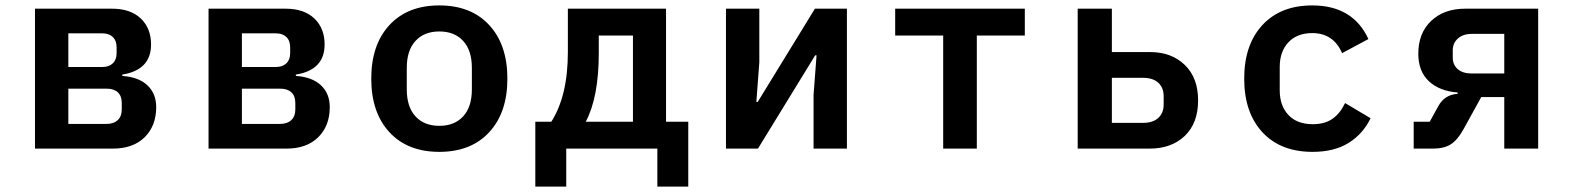

<svg xmlns="http://www.w3.org/2000/svg" viewBox="-20 -548 5800 708"><path d="M109 -516H393Q461 -516 499 -480Q537 -444 537 -384Q537 -290 431 -273V-268Q491 -264 523.5 -233.5Q556 -203 556 -153Q556 -84 513.5 -42Q471 0 396 0H109ZM372 -91Q399 -91 414 -105Q429 -119 429 -144V-168Q429 -194 414.5 -207.5Q400 -221 374 -221H232V-91ZM358 -301Q382 -301 396 -314.5Q410 -328 410 -352V-373Q410 -398 396 -411.5Q382 -425 358 -425H232V-301Z M749 -516H1033Q1101 -516 1139 -480Q1177 -444 1177 -384Q1177 -290 1071 -273V-268Q1131 -264 1163.5 -233.5Q1196 -203 1196 -153Q1196 -84 1153.5 -42Q1111 0 1036 0H749ZM1012 -91Q1039 -91 1054 -105Q1069 -119 1069 -144V-168Q1069 -194 1054.5 -207.5Q1040 -221 1014 -221H872V-91ZM998 -301Q1022 -301 1036 -314.5Q1050 -328 1050 -352V-373Q1050 -398 1036 -411.5Q1022 -425 998 -425H872V-301Z M1349 -258Q1349 -383 1416 -455.5Q1483 -528 1600 -528Q1717 -528 1784 -455.5Q1851 -383 1851 -258Q1851 -133 1784 -60.5Q1717 12 1600 12Q1483 12 1416 -60.5Q1349 -133 1349 -258ZM1600 -84Q1656 -84 1688 -119Q1720 -154 1720 -218V-298Q1720 -362 1688 -397Q1656 -432 1600 -432Q1544 -432 1512 -397Q1480 -362 1480 -298V-218Q1480 -154 1512 -119Q1544 -84 1600 -84Z M1954 -99H2013Q2074 -195 2074 -356V-516H2436V-99H2518V140H2404V0H2068V140H1954ZM2314 -99V-417H2188V-352Q2188 -190 2140 -99Z M2657 -516H2780V-318L2769 -172H2774L2985 -516H3103V0H2980V-198L2991 -344H2986L2775 0H2657Z M3458 -417H3281V-516H3759V-417H3582V0H3458Z M3954 -516H4080V-356H4221Q4300 -356 4349 -308.5Q4398 -261 4398 -178Q4398 -94 4349 -47Q4300 0 4219 0H3954ZM4196 -95Q4231 -95 4251 -113Q4271 -131 4271 -163V-193Q4271 -225 4251 -243Q4231 -261 4196 -261H4080V-95Z M4568 -258Q4568 -383 4635 -455.5Q4702 -528 4819 -528Q4969 -528 5026 -404L4929 -352Q4897 -426 4819 -426Q4763 -426 4731 -392Q4699 -358 4699 -301V-215Q4699 -158 4731 -124Q4763 -90 4821 -90Q4865 -90 4893.5 -110Q4922 -130 4940 -168L5034 -112Q5006 -54 4953 -21Q4900 12 4820 12Q4702 12 4635 -60.5Q4568 -133 4568 -258Z M5193 -99H5252L5284 -157Q5307 -199 5355 -202V-207Q5288 -212 5249 -248.5Q5210 -285 5210 -350Q5210 -426 5257.5 -471Q5305 -516 5383 -516H5652V0H5527V-190H5442L5377 -72Q5355 -32 5330 -16Q5305 0 5264 0H5193ZM5407 -277H5527V-423H5407Q5375 -423 5356 -406Q5337 -389 5337 -362V-336Q5337 -309 5355.5 -293Q5374 -277 5407 -277Z"/></svg>

Font: Writer SemiBold
Style: Regular
Weight: 600
Monospace: yes
Designer: Mike Abbink, Paul van der Laan, Pieter van Rosmalen
Foundry: Bold Monday
Version: Version 2.001 2020